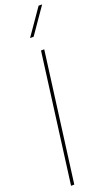

<svg xmlns="http://www.w3.org/2000/svg" viewBox="-198 -1084 630 1118"><g transform="rotate(-20 117.0 -525.0)"><path d="M51 0H31L136 -800H156ZM234 -890ZM123 -890H101L212 -1050H234Z"/></g></svg>

Font: Tanohe Sans Thin
Style: Italic
Weight: 100
Designer: Village Type and Design LLC & Cristiano Sobral
Foundry: Cooper Hewitt Smithsonian Design Museum
Version: Version 1.00;September 29, 2021;FontCreator 13.0.0.2655 64-b